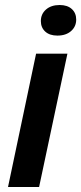

<svg xmlns="http://www.w3.org/2000/svg" viewBox="-20 -746 324 766"><path d="M12 0 124 -532H249L136 0ZM209 -604Q178 -604 160.5 -620Q143 -636 143 -662Q143 -690 163.5 -708Q184 -726 218 -726Q249 -726 266.5 -710Q284 -694 284 -668Q284 -640 263.5 -622Q243 -604 209 -604Z"/></svg>

Font: Mona Sans ExtraLight SemiBold
Style: Italic
Weight: 600
Italic angle: -11.6951°
Version: Version 2.000